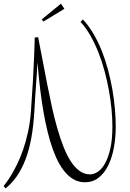

<svg xmlns="http://www.w3.org/2000/svg" viewBox="-30 -928 724 1068"><path d="M-9.8 106.9Q-6.3 102.5 5.1 87.4Q16.6 72.3 32 46.9Q47.4 21.5 64.9 -13.9Q82.5 -49.3 98.1 -94.2Q113.8 -139.2 125.7 -193.4Q137.7 -247.6 142.1 -310.1Q148.9 -401.9 153.1 -477.1Q157.2 -552.2 159.4 -606Q161.6 -659.7 162.4 -689.2Q163.1 -718.8 163.1 -719.2L182.1 -721.2Q194.8 -658.7 207 -592.8Q219.2 -526.9 232.2 -461.4Q245.1 -396 258.8 -333.3Q272.5 -270.5 288.6 -214.6Q304.7 -158.7 323.2 -111.6Q341.8 -64.5 364 -30.3Q386.2 3.9 412.8 22.9Q439.5 42 471.2 42Q491.7 42 513.7 27.8Q535.6 13.7 553.7 -18.1Q571.8 -49.8 583.5 -100.6Q595.2 -151.4 595.2 -224.1Q595.2 -267.6 590.6 -318.4Q585.9 -369.1 576.2 -423.1Q566.4 -477.1 552 -531.2Q537.6 -585.4 517.8 -635.5Q498 -685.5 473.1 -729.5Q448.2 -773.4 418 -806.2L431.2 -819.8Q463.4 -785.2 489.5 -740.7Q515.6 -696.3 535.9 -645.5Q556.2 -594.7 570.8 -540Q585.4 -485.4 595 -430.7Q604.5 -376 609.1 -323.2Q613.8 -270.5 613.8 -224.1Q613.8 -163.1 603.5 -106.9Q593.3 -50.8 572 -7.8Q550.8 35.2 518.6 60.5Q486.3 85.9 441.9 85.9Q406.7 85.9 377.7 68.6Q348.6 51.3 324.7 20.5Q300.8 -10.3 282 -52.5Q263.2 -94.7 248.5 -144.3Q233.9 -193.8 222.7 -248.8Q211.4 -303.7 203.1 -360.4Q194.8 -417 188.7 -473.1Q182.6 -529.3 178.2 -581.1Q175.8 -528.3 170.7 -459.7Q165.5 -391.1 161.1 -309.1Q156.2 -225.1 143.8 -158.2Q131.3 -91.3 111.1 -39.1Q90.8 13.2 63.5 52.5Q36.1 91.8 1 120.1ZM328.1 -878.9 211.4 -808.1 202.1 -819.8 309.1 -907.7Z"/></svg>

Font: Clicker Script
Style: Regular
Weight: 400
Designer: Astigmatic (AOETI)
Foundry: Astigmatic (AOETI)
Version: Version 1.000